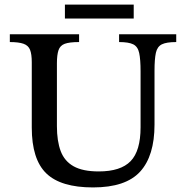

<svg xmlns="http://www.w3.org/2000/svg" viewBox="-20 -807 807 840"><path d="M387 13Q246 13 182.5 -48.5Q119 -110 119 -249V-535Q119 -570 111.5 -589Q104 -608 83 -615.5Q62 -623 23 -623V-657H326V-623Q284 -623 263.5 -615.5Q243 -608 236 -587.5Q229 -567 229 -530V-255Q229 -190 245.5 -146Q262 -102 302 -79.5Q342 -57 412 -57Q508 -57 551.5 -102Q595 -147 595 -250V-495Q595 -547 589 -575Q583 -603 563 -613Q543 -623 501 -623V-657H751V-623Q708 -623 688 -613Q668 -603 662 -576Q656 -549 656 -498V-262Q656 -125 593 -56Q530 13 387 13ZM565 -726H264V-787H565Z"/></svg>

Font: STIX Two Text Medium
Style: Regular
Weight: 500
Designer: Ross Mills, John Hudson & Paul Hanslow, Tiro Typeworks Ltd; with prior portions MicroPress Inc., and Coen Hoffman.
Foundry: Tiro Typeworks Ltd
Version: Version 2.13 b171